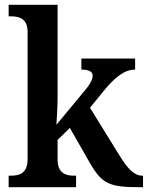

<svg xmlns="http://www.w3.org/2000/svg" viewBox="-20 -780 616 800"><path d="M16 0H297V-48H288C258 -48 220 -56 220 -114V-197L271 -247L354 -102C405 -13 436 0 563 0H576V-48H573C539 -48 512 -77 478 -132L355 -331L412 -401C460 -460 500 -490 543 -490V-536H319V-490C349 -490 366 -482 366 -465C366 -452 360 -434 331 -400L215 -260C216 -267 220 -341 220 -376V-760H16V-712H26C57 -712 95 -704 95 -648V-116C95 -56 58 -48 26 -48H16Z"/></svg>

Font: Noto Serif Khmer SemiCondensed SemiBold
Style: Regular
Weight: 600
Width: 4
Designer: Danh Hong and the Monotype Design Team
Foundry: Monotype Imaging Inc.
Version: Version 2.004